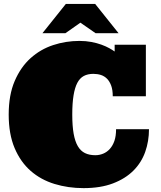

<svg xmlns="http://www.w3.org/2000/svg" viewBox="-20 -950 829 991"><path d="M390.1 -738.8Q422.9 -738.8 451.4 -733.4Q480 -728 503.4 -719.5Q526.9 -710.9 543.9 -701.4Q561 -691.9 571.8 -684.1V-719.2H732.9V-453.1H562Q562 -485.8 554 -507.8Q545.9 -529.8 532.5 -543.5Q519 -557.1 501 -563Q482.9 -568.8 461.9 -568.8Q433.1 -568.8 412.6 -557.9Q392.1 -546.9 379.2 -522.5Q366.2 -498 359.6 -457.5Q353 -417 353 -358.9Q353 -299.8 360.1 -260Q367.2 -220.2 381.6 -195.6Q396 -170.9 418.5 -159.9Q440.9 -148.9 472.2 -148.9Q493.2 -148.9 512.7 -157Q532.2 -165 547.1 -181.6Q562 -198.2 570.6 -223.1Q579.1 -248 579.1 -283.2H749Q749 -221.2 729.5 -166Q710 -110.8 668.5 -69.3Q627 -27.8 563 -3.4Q499 21 411.1 21Q332 21 261.5 -0.5Q190.9 -22 138.4 -67.9Q85.9 -113.8 55.4 -185.8Q24.9 -257.8 24.9 -358.9Q24.9 -460 55.9 -532Q86.9 -604 137.9 -649.9Q189 -695.8 254.4 -717.3Q319.8 -738.8 390.1 -738.8ZM319.8 -929.7H471.2L591.8 -778.8H473.1L395 -833L317.9 -778.8H199.2Z"/></svg>

Font: Ultra
Style: Regular
Weight: 400
Designer: Astigmatic (AOETI)
Foundry: Astigmatic (AOETI)
Version: Version 1.001